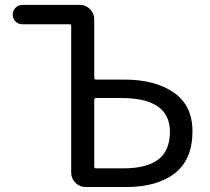

<svg xmlns="http://www.w3.org/2000/svg" viewBox="-20 -753 844 773"><path d="M324.2 0Q300.8 0 283.7 -17.1Q266.6 -34.2 266.6 -57.6V-647.5Q266.6 -655.3 259.8 -655.3H70.3Q53.7 -655.3 42.5 -666.5Q31.2 -677.7 31.2 -693.8Q31.2 -710 42.5 -721.7Q53.7 -733.4 70.3 -733.4H301.8Q325.2 -733.4 342.3 -716.3Q359.4 -699.2 359.4 -675.8V-440.4Q359.4 -432.6 366.2 -432.6H480.5Q604.5 -432.6 679.7 -380.4Q754.9 -328.1 754.9 -224.6Q754.9 -111.3 684.1 -55.7Q613.3 0 487.3 0ZM359.4 -82Q359.4 -75.2 366.2 -75.2H475.6Q570.3 -75.2 617.2 -110.8Q664.1 -146.5 664.1 -222.7Q664.1 -358.4 467.8 -358.4H366.2Q359.4 -358.4 359.4 -350.6Z"/></svg>

Font: Gen Jyuu Gothic P Regular
Style: Regular
Weight: 400
Designer: [Source Han Sans]
Ryoko NISHIZUKA  (kana & ideographs); Paul D. Hunt (Latin, Greek & Cyrillic); Wenlong ZHANG  (bopomofo
Version: Version 1.002.20150607